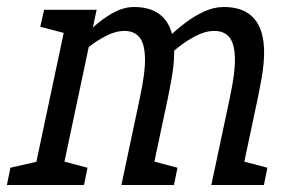

<svg xmlns="http://www.w3.org/2000/svg" viewBox="-57 -528 832 548"><path d="M144.8 -346.7 124 -355Q124 -355 135.7 -370.5Q147.3 -386 167.4 -408.8Q187.5 -431.5 213.3 -454.2Q239.2 -477 268 -492.5Q296.8 -508 325.8 -508L299.3 -439.7Q272.8 -439.7 245.8 -425.7Q218.7 -411.7 195.6 -393.2Q172.5 -374.7 158.7 -360.7Q144.8 -346.7 144.8 -346.7ZM342.5 -250Q358 -322.3 356.8 -363.6Q355.5 -404.8 340.5 -422.2Q325.5 -439.7 298.3 -439.7L324.8 -508Q362.3 -508 387.2 -494.5Q412 -481 425.2 -454.5Q438.3 -428 439.9 -390Q441.5 -352 432.5 -302L422.5 -250ZM400.5 -346.7 385.5 -380Q385.5 -380 396.7 -393Q407.8 -406 427.4 -425Q447 -444 472.2 -463Q497.3 -482 525.4 -495Q553.5 -508 581.5 -508L555 -439.7Q529.2 -439.7 502.2 -425.7Q475.2 -411.7 451.9 -393.2Q428.7 -374.7 414.6 -360.7Q400.5 -346.7 400.5 -346.7ZM32.8 0 138.8 -500H218.8L112.8 0ZM289.5 0 342.5 -250H422.5L369.5 0ZM546.2 0 599.2 -250H679.2L626.2 0ZM599.2 -250Q614.7 -322.3 613.4 -363.6Q612.2 -404.8 597.2 -422.2Q582.2 -439.7 555 -439.7L581.5 -508Q619 -508 643.8 -494.5Q668.7 -481 681.8 -454.5Q695 -428 696.6 -390Q698.2 -352 689.2 -302L679.2 -250ZM-37.3 0 -27.3 -49.2 62.8 -70 42.7 0ZM102.8 0 111.5 -70.8 192.8 -49.2 182.8 0ZM616.2 0 624.8 -70.8 706.2 -49.2 696.2 0ZM134 -431.7 58 -451.7 68.8 -500H148.8ZM359.5 0 368.2 -70.8 449.5 -49.2 439.5 0Z"/></svg>

Font: Epunda Slab Light
Style: Italic
Weight: 300
Italic angle: -12°
Designer: Simon Atzbach
Foundry: typofactur
Version: Version 1.102